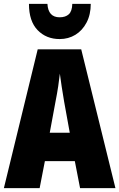

<svg xmlns="http://www.w3.org/2000/svg" viewBox="-20 -968 614 988"><path d="M392 0 365 -139H211L184 0H0L174 -714H398L574 0ZM310 -445Q303 -485 297.5 -522Q292 -559 288 -589Q285 -561 279.5 -524Q274 -487 266 -447L236 -285H339ZM447 -948Q447 -893 425.5 -852Q404 -811 368 -789Q332 -767 287 -767Q218 -767 173.5 -813Q129 -859 129 -948H224Q228 -879 287 -879Q317 -879 334 -894.5Q351 -910 352 -948Z"/></svg>

Font: Noto Sans Gurmukhi UI ExtraCondensed Black
Style: Regular
Weight: 900
Width: 2
Designer: Jelle Bosma - Monotype Design Team
Foundry: Monotype Imaging Inc.
Version: Version 2.004; ttfautohint (v1.8.4.7-5d5b)